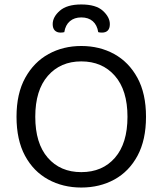

<svg xmlns="http://www.w3.org/2000/svg" viewBox="-20 -827 729 860"><path d="M344 -749Q313 -749 293 -732Q273 -715 268 -683Q264 -682 260 -681.5Q256 -681 251 -681Q235 -681 225.5 -690.5Q216 -700 216 -719Q216 -751 248 -779Q280 -807 344 -807Q410 -807 441 -778.5Q472 -750 472 -719Q472 -700 463 -690.5Q454 -681 437 -681Q432 -681 427.5 -681.5Q423 -682 420 -683Q415 -715 395.5 -732Q376 -749 344 -749ZM634 -304Q634 -200 596 -129.5Q558 -59 492.5 -23Q427 13 344 13Q262 13 196 -23Q130 -59 92 -129.5Q54 -200 54 -304Q54 -408 93 -478.5Q132 -549 197.5 -585Q263 -621 344 -621Q426 -621 491.5 -585Q557 -549 595.5 -478.5Q634 -408 634 -304ZM551 -304Q551 -423 494.5 -487.5Q438 -552 344 -552Q251 -552 194.5 -487.5Q138 -423 138 -304Q138 -185 194 -120.5Q250 -56 344 -56Q439 -56 495 -120.5Q551 -185 551 -304Z"/></svg>

Font: Baloo Paaji 2
Style: Regular
Weight: 400
Designer: Shuchita Grover, Noopur Datye and Ek Type
Foundry: Ek Type
Version: Version 1.700